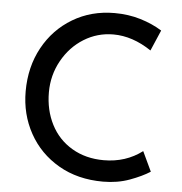

<svg xmlns="http://www.w3.org/2000/svg" viewBox="-53 -781 798 840"><g transform="rotate(5 346.5 -361.5)"><path d="M429.7 7.8Q318.4 7.8 234.4 -41Q150.4 -89.8 104.5 -172.9Q58.6 -255.9 58.6 -356.4Q58.6 -463.9 105 -548.8Q151.4 -633.8 232.9 -682.6Q314.5 -731.4 417 -731.4Q477.5 -731.4 530.8 -715.3Q584 -699.2 626 -672.9L586.9 -582Q503.9 -637.7 419.9 -637.7Q349.6 -637.7 290.5 -601.1Q231.4 -564.5 195.8 -500.5Q160.2 -436.5 160.2 -361.3Q160.2 -283.2 192.4 -220.2Q224.6 -157.2 285.2 -121.6Q345.7 -85.9 424.8 -85.9Q521.5 -85.9 593.8 -140.6L634.8 -53.7Q599.6 -31.2 546.4 -11.7Q493.2 7.8 429.7 7.8Z"/></g></svg>

Font: Josefin Sans CFJ
Style: Regular
Weight: 400
Designer: Santiago Orozco
Foundry: Typemade
Version: Version 2.000